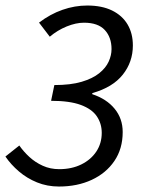

<svg xmlns="http://www.w3.org/2000/svg" viewBox="-29 -670 529 702"><path d="M186.5 12Q143.5 12 106.4 -3.1Q69.4 -18.2 40.3 -43.1Q11.1 -68 -9.2 -97.7L41.6 -138Q57.3 -115.6 78.6 -96Q99.9 -76.4 127.3 -64Q154.7 -51.5 187.6 -51.5Q233.4 -51.5 268.5 -68.9Q303.5 -86.2 323.3 -116.1Q343 -146 343 -184.2Q343 -218.1 325 -244.7Q307 -271.4 266.3 -286.4Q225.6 -301.4 157.8 -301.4L169.7 -359Q229.3 -359 269.4 -370.9Q309.5 -382.8 333.7 -402.2Q357.8 -421.6 368.3 -444.7Q378.8 -467.8 378.8 -490.5Q378.8 -533.6 354.1 -560.3Q329.5 -587 277.9 -587Q248.7 -587 214.9 -573.3Q181.1 -559.5 153 -535.8L113.7 -587.3Q154.6 -618.5 199.4 -634.1Q244.3 -649.8 290.2 -649.8Q343.5 -649.8 380.8 -631.6Q418.1 -613.3 437.5 -580.5Q456.8 -547.7 456.8 -503.9Q456.8 -443.3 419.8 -396.9Q382.8 -350.5 308.4 -329.6V-325.6Q360.6 -308.4 390.1 -272.4Q419.6 -236.5 419.6 -187.3Q419.6 -126.1 389.2 -81.4Q358.9 -36.8 306.3 -12.4Q253.7 12 186.5 12Z"/></svg>

Font: Source Sans 3 VF
Style: Italic
Weight: 200
Italic angle: -11°
Designer: Paul D. Hunt
Foundry: Adobe Systems Incorporated
Version: Version 3.042;hotconv 1.0.118;makeotfexe 2.5.65603